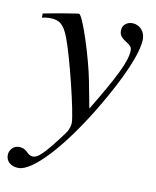

<svg xmlns="http://www.w3.org/2000/svg" viewBox="-100 -500 620 765"><g transform="rotate(10 210.0 -117.5)"><path d="M243 -186C226 -275 173 -441 158 -441H154C100 -433 67 -427 47 -423C37 -421 26 -419 15 -417V-400C26 -403 35 -404 46 -404C86 -404 104 -389 123 -340C150 -272 205 -48 205 -8C205 3 201 15 195 27C187 40 142 99 124 118C101 143 89 151 76 151C50 151 50 123 15 123C-7 123 -24 141 -24 163C-24 189 -3 206 27 206C84 206 191 91 295 -81C378 -219 426 -329 426 -386C426 -416 404 -441 374 -441C351 -441 334 -426 334 -404C334 -388 340 -378 360 -365C379 -353 386 -347 386 -333C386 -289 349 -217 264 -76Z"/></g></svg>

Font: STIXGeneral
Style: Italic
Weight: 400
Italic angle: -16.33°
Designer: MicroPress Inc., with final additions and corrections provided by Coen Hoffman, Elsevier (retired)
Version: Version 1.1.0